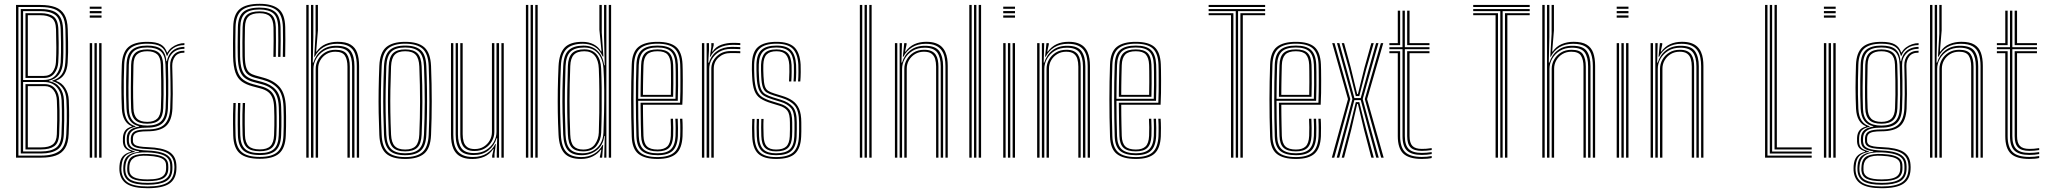

<svg xmlns="http://www.w3.org/2000/svg" viewBox="-20 -826 10723 1006"><path d="M64 0V-800H192Q238 -800 269.4 -788.6Q300.8 -777.2 317.2 -749.5Q333.8 -721.8 335 -672.5Q336 -635.8 336.6 -606.9Q337.2 -578 336.8 -552Q336.2 -526 334.5 -497.2Q332.2 -461.8 317.9 -438Q303.5 -414.2 275.2 -404.2V-401.5Q304 -392.5 321.6 -364.8Q339.2 -337 340.5 -301.2Q341.2 -279.5 341.8 -259.9Q342.2 -240.2 342.2 -220Q342.2 -199.8 341.6 -176.5Q341 -153.2 339.8 -124Q337.8 -75.8 320.6 -48.9Q303.5 -22 272.1 -11Q240.8 0 196.2 0ZM76.5 -10.8H196.2Q258.5 -10.8 291.5 -34.9Q324.5 -59 327.5 -124Q329.2 -160.8 329.8 -190.5Q330.2 -220.2 329.8 -246.9Q329.2 -273.5 328 -300.8Q326.5 -342.5 305.8 -368.1Q285 -393.8 254 -400.8V-403.8Q286.5 -413 303.1 -435.6Q319.8 -458.2 322.2 -498.5Q324 -524.5 324.2 -550.4Q324.5 -576.2 324 -605.9Q323.5 -635.5 322.8 -672.2Q321.8 -717.8 306.6 -743.2Q291.5 -768.8 262.8 -779Q234 -789.2 192 -789.2H76.5ZM88.8 -21.8V-778.5H192Q229.8 -778.5 255.6 -769.2Q281.5 -760 295.4 -736.9Q309.2 -713.8 310.5 -672.2Q311.5 -635 311.9 -605.5Q312.2 -576 312 -550.4Q311.8 -524.8 310 -498.5Q307.8 -462 289.6 -436.6Q271.5 -411.2 237 -403.2V-401Q272.5 -394.5 293 -367.9Q313.5 -341.2 315 -300.5Q316 -275.8 316.4 -250.1Q316.8 -224.5 316.5 -194.1Q316.2 -163.8 314.5 -124Q312.2 -64.2 281.8 -43Q251.2 -21.8 196.2 -21.8ZM101 -407H209.2Q251.5 -407 273.4 -433.6Q295.2 -460.2 297.8 -498.8Q299.2 -525.2 299.6 -550.9Q300 -576.5 299.6 -605.9Q299.2 -635.2 298 -672.2Q296.2 -729.2 268.6 -748.5Q241 -767.8 192 -767.8H101ZM113.5 -417.5V-757H192Q236.5 -757 260.4 -739.5Q284.2 -722 285.8 -672Q287 -631.2 287.4 -601.6Q287.8 -572 287.2 -548Q286.8 -524 285.2 -499.5Q283.5 -466.2 265 -441.9Q246.5 -417.5 209.2 -417.5ZM125.8 -428.2H209.2Q241 -428.2 256.1 -449.6Q271.2 -471 273 -499.5Q275.2 -539.5 275.1 -578.2Q275 -617 273.5 -672Q272.2 -716.8 250.8 -731.5Q229.2 -746.2 192 -746.2H125.8ZM101 -32.5H196.2Q246.5 -32.5 273.4 -51.8Q300.2 -71 302.2 -124Q304 -165.8 304.2 -194.9Q304.5 -224 304.1 -248.4Q303.8 -272.8 302.8 -300Q301 -344 276.6 -370.1Q252.2 -396.2 212 -396.2H101ZM113.5 -43V-385.2H213.8Q250 -385.2 269.6 -360.6Q289.2 -336 290.2 -299.5Q291.5 -273.2 291.9 -248.6Q292.2 -224 292 -194.6Q291.8 -165.2 290 -124Q288.2 -76.8 264.1 -59.9Q240 -43 196 -43ZM125.8 -53.8H196Q237 -53.8 256.8 -69.5Q276.5 -85.2 277.8 -122.8Q279.2 -168.8 279.6 -197.6Q280 -226.5 279.5 -249.1Q279 -271.8 278 -298.8Q276.8 -332.8 260.2 -353.8Q243.8 -374.8 214.5 -374.8H125.8Z M450.2 -779.8V-791.2H512V-779.8ZM450.2 -733.5V-745H512V-733.5ZM450.2 -756.5V-768H512V-756.5ZM499.5 0V-600H512V0ZM450.2 0V-600H462.8V0ZM475 0V-600H487.2V0Z M753 160.2Q680.2 160.2 645 138.1Q609.8 116 605.8 68Q605.2 62 605.5 55.9Q605.8 49.8 606 42.8Q608.2 11.5 622.5 -5.9Q636.8 -23.2 665.5 -30.5V-33.5Q645 -39.5 635.2 -50.9Q625.5 -62.2 624 -82.5Q624 -87.2 624 -93Q624 -98.8 624 -103.2Q625 -126.8 635.6 -141.5Q646.2 -156.2 670.2 -162.5V-165.2Q648 -173 634.2 -196.1Q620.5 -219.2 618.5 -256.2Q617.2 -283.5 616.6 -310.9Q616 -338.2 616 -366.6Q616 -395 616.6 -424.9Q617.2 -454.8 618.2 -486.2Q620.8 -550.8 652.1 -578.8Q683.5 -606.8 751.5 -606.8Q798.5 -606.8 822.4 -593.1Q846.2 -579.5 855 -551H857.8Q865.8 -566.5 880.4 -577.5Q895 -588.5 912.6 -594.4Q930.2 -600.2 946.2 -600V-589.8Q911.2 -589.8 887.9 -573.4Q864.5 -557 857 -534H853.5Q846 -566.8 822.5 -581.9Q799 -597 751.5 -597Q690.2 -597 661.4 -571.5Q632.5 -546 630.8 -486.8Q629.2 -443.5 628.6 -405.6Q628 -367.8 628.5 -331.6Q629 -295.5 630.8 -257.2Q632.8 -216.5 648 -194Q663.2 -171.5 689.8 -164.8V-162Q659.8 -155.5 647.6 -141.9Q635.5 -128.2 634.8 -103.5Q634.5 -98 634.5 -92.9Q634.5 -87.8 634.8 -82.2Q635.8 -62 646.9 -51.1Q658 -40.2 685.8 -33.2V-30.2Q650.5 -24.5 635 -7.5Q619.5 9.5 617 42.8Q616.2 50.2 615.9 55.1Q615.5 60 616.2 68Q620 110.8 651.4 130.9Q682.8 151 753 151Q825.2 151 857.8 130.2Q890.2 109.5 893.2 62.8Q894 54.5 893.9 48.9Q893.8 43.2 892.8 35Q889.2 -5 857 -23.8Q824.8 -42.5 754.8 -45Q723.5 -46.2 704.5 -50.2Q685.5 -54.2 676.5 -62Q667.5 -69.8 666 -82.2Q665.8 -86.8 665.5 -93.1Q665.2 -99.5 665.5 -103.5Q667.5 -128.5 687.1 -138.2Q706.8 -148 751.8 -147.8Q816.2 -147.5 842.8 -175.4Q869.2 -203.2 871.8 -258Q873.5 -298.5 873.8 -331Q874 -363.5 873.2 -398.9Q872.5 -434.2 871.5 -482.8Q870.8 -516.5 890.2 -538.6Q909.8 -560.8 946.2 -560.2V-550Q912.8 -550.5 897.2 -529.9Q881.8 -509.2 882.5 -479.2Q883.5 -438.5 884.4 -403.6Q885.2 -368.8 885.2 -333.8Q885.2 -298.8 883.5 -257.5Q880.5 -193.5 849.8 -165.8Q819 -138 751.5 -138Q726.2 -138 709.9 -135Q693.5 -132 685.4 -124.4Q677.2 -116.8 676.5 -102.2Q676.5 -100.2 676.5 -94.2Q676.5 -88.2 676.5 -84.8Q677.8 -74 686 -67.9Q694.2 -61.8 711.1 -58.9Q728 -56 755 -55Q830.5 -52.2 865.5 -31.2Q900.5 -10.2 904 35.5Q904.5 43 904.6 49.5Q904.8 56 904.2 62.8Q901.5 114 866 137.1Q830.5 160.2 753 160.2ZM753 132.2Q794.8 132.2 820.6 124.8Q846.5 117.2 858.9 102.1Q871.2 87 872 64.2Q872.2 55 872.2 49.2Q872.2 43.5 871.5 35.2Q870.2 16 858.5 2.8Q846.8 -10.5 821.5 -18Q796.2 -25.5 754.2 -27.5Q695 -30.2 668 -13.5Q641 3.2 637.2 43Q636.5 50 636.2 55.6Q636 61.2 636.8 68.8Q639.5 102.8 667.1 117.5Q694.8 132.2 753 132.2ZM753 123.2Q698.5 123.2 673.9 110.4Q649.2 97.5 646.8 68Q646.2 62 646.5 56.4Q646.8 50.8 647.5 42.5Q651 4 677.2 -8.6Q703.5 -21.2 755.2 -19.2Q791.2 -17.8 814.1 -11.5Q837 -5.2 848.4 6.2Q859.8 17.8 861.2 35.2Q862 45.2 861.9 50.8Q861.8 56.2 861.5 63Q859.5 95.2 834.1 109.2Q808.8 123.2 753 123.2ZM753 114Q786.2 114 807.1 108.9Q828 103.8 838.4 92.4Q848.8 81 850 62.8Q850.5 55.8 850.5 49.1Q850.5 42.5 849.8 35.2Q848.8 21 839 11.8Q829.2 2.5 808.6 -2.8Q788 -8 754 -9.8Q705 -12.8 682.8 0.4Q660.5 13.5 658 42.8Q657.5 49 657.5 55.6Q657.5 62.2 657.8 68Q659.2 91.2 681.4 102.6Q703.5 114 753 114ZM753 142Q688.5 142 658.9 124.8Q629.2 107.5 626.2 68Q625.8 61 625.9 55.8Q626 50.5 626.5 42.8Q628.8 8.5 647.9 -8.6Q667 -25.8 708.8 -30.5V-33.2Q676 -37.5 661.1 -48.9Q646.2 -60.2 644.5 -82.2Q644 -88 644 -93.4Q644 -98.8 644.2 -103.5Q645.2 -129.8 661.5 -144Q677.8 -158.2 709 -162.5V-164.8Q678.8 -170.8 661.8 -193.2Q644.8 -215.8 642.8 -258Q641.2 -292.2 640.8 -328.5Q640.2 -364.8 640.9 -404Q641.5 -443.2 642.8 -486.2Q644.5 -541.5 671.1 -564.4Q697.8 -587.2 751.5 -587.2Q801.5 -587.2 824.8 -568Q848 -548.8 851.8 -505.5H854.5Q859 -528.8 870.8 -545.4Q882.5 -562 901.5 -571Q920.5 -580 946.2 -580.5V-570Q905.2 -570.5 882.1 -545.6Q859 -520.8 860 -485.2Q861.2 -442.2 861.6 -404.1Q862 -366 861.6 -330.2Q861.2 -294.5 859.8 -258.2Q857.5 -205 832 -181.1Q806.5 -157.2 751.5 -157.2Q721.5 -157.5 700.5 -152.4Q679.5 -147.2 668.2 -135.8Q657 -124.2 655.5 -104.8Q655 -99 655.1 -92.8Q655.2 -86.5 655.5 -82.5Q657.8 -57.8 681.6 -48.4Q705.5 -39 754.5 -37.2Q795.8 -35.5 823.6 -27.6Q851.5 -19.8 866.2 -4.5Q881 10.8 882.8 34.8Q883.2 41.5 883.5 48.4Q883.8 55.2 883.2 62.8Q881 106.5 849 124.2Q817 142 753 142ZM751.5 -168Q799.8 -168 822.8 -189.2Q845.8 -210.5 847.8 -258Q849.5 -296 849.8 -331.5Q850 -367 849.2 -404.9Q848.5 -442.8 847 -487.8Q845.5 -537 821.8 -557.1Q798 -577.2 751.5 -577.2Q699.2 -577.2 677.8 -554.6Q656.2 -532 655 -486Q653.2 -420.5 653.1 -368.5Q653 -316.5 655 -256.2Q656.8 -210 680.1 -189Q703.5 -168 751.5 -168ZM751.5 -177.8Q707.8 -177.8 688 -197.4Q668.2 -217 667 -258Q665.2 -312.8 665.5 -367.4Q665.8 -422 667 -485.8Q668.2 -529.2 688.4 -548.2Q708.5 -567.2 751.5 -567.2Q793.5 -567.2 813.4 -548.5Q833.2 -529.8 834.8 -488Q836.2 -442.2 836.9 -403.9Q837.5 -365.5 837.1 -330.4Q836.8 -295.2 835.2 -258.8Q833.8 -216.8 813.8 -197.2Q793.8 -177.8 751.5 -177.8ZM751.5 -187.5Q786.8 -187.5 804.1 -204.5Q821.5 -221.5 823 -259.5Q824.5 -293.8 824.9 -329Q825.2 -364.2 824.6 -403.2Q824 -442.2 822.5 -488Q821.2 -526 803.2 -541.8Q785.2 -557.5 751.5 -557.5Q715.8 -557.5 697.9 -541.1Q680 -524.8 679.2 -485.2Q677.8 -425.2 677.4 -370.1Q677 -315 679.2 -258.5Q680.5 -221.5 697.9 -204.5Q715.2 -187.5 751.5 -187.5Z M1341.2 6Q1270 6 1237 -21.9Q1204 -49.8 1202 -116.2Q1201.2 -147.8 1200.9 -174.8Q1200.5 -201.8 1201 -228.5Q1201.5 -255.2 1202.8 -286.2H1215Q1214 -259.8 1213.5 -234.2Q1213 -208.8 1213.1 -180.4Q1213.2 -152 1214.2 -116.8Q1216.2 -56 1245.9 -29.9Q1275.5 -3.8 1341.2 -3.8Q1405.2 -3.8 1434 -30Q1462.8 -56.2 1465.2 -116.8Q1466.2 -140 1466.5 -164.9Q1466.8 -189.8 1466.6 -215.2Q1466.5 -240.8 1465.5 -265.2Q1463.2 -332 1434.8 -363.4Q1406.2 -394.8 1356.5 -408L1314.8 -419Q1292.8 -425 1278.8 -436.1Q1264.8 -447.2 1258.1 -469.6Q1251.5 -492 1250.5 -531.5Q1249.8 -567.8 1250.1 -604.1Q1250.5 -640.5 1251.2 -683.5Q1252 -728 1272.9 -747.2Q1293.8 -766.5 1340.2 -766.5Q1382 -766.5 1403 -748.1Q1424 -729.8 1425.2 -682.5Q1426 -654.2 1425.9 -613.6Q1425.8 -573 1425 -528.2H1412.5Q1413.5 -572.5 1413.6 -612.9Q1413.8 -653.2 1413 -682Q1412 -722 1395.1 -739.4Q1378.2 -756.8 1340.2 -756.8Q1300.8 -756.8 1282.5 -739.9Q1264.2 -723 1263.5 -683Q1262.8 -644 1262.4 -605.9Q1262 -567.8 1262.8 -531.8Q1263.5 -494.5 1269.6 -474.4Q1275.8 -454.2 1287.8 -445Q1299.8 -435.8 1317.8 -430.8L1359.2 -419.2Q1416.2 -404 1445.8 -369.1Q1475.2 -334.2 1477.8 -265.5Q1478.8 -242 1478.9 -216.1Q1479 -190.2 1478.8 -164.6Q1478.5 -139 1477.5 -116.2Q1475 -50.8 1443.2 -22.4Q1411.5 6 1341.2 6ZM1341.2 -13.8Q1282.2 -13.8 1255.2 -37.6Q1228.2 -61.5 1226.5 -117.2Q1225.8 -147.5 1225.5 -173.9Q1225.2 -200.2 1225.8 -227.4Q1226.2 -254.5 1227.2 -286.2H1239.5Q1238.5 -257.5 1238 -231.1Q1237.5 -204.8 1237.8 -177.4Q1238 -150 1239 -117.5Q1240.5 -67 1264.4 -45.4Q1288.2 -23.8 1341.2 -23.8Q1392.5 -23.8 1415.6 -45.5Q1438.8 -67.2 1440.5 -117.5Q1441.5 -140.2 1441.9 -164.2Q1442.2 -188.2 1442 -213.5Q1441.8 -238.8 1440.8 -264.2Q1439.5 -301.5 1429.1 -325.4Q1418.8 -349.2 1399.2 -363.4Q1379.8 -377.5 1351 -385L1309 -396.2Q1282.2 -403.2 1264 -416.5Q1245.8 -429.8 1236.2 -456.4Q1226.8 -483 1225.8 -530.8Q1225.2 -554 1225.2 -578.9Q1225.2 -603.8 1225.6 -630.1Q1226 -656.5 1226.5 -684Q1227.8 -738.8 1254.1 -762.5Q1280.5 -786.2 1340.2 -786.2Q1394.8 -786.2 1421.5 -763.5Q1448.2 -740.8 1450 -683Q1450.8 -655.8 1450.6 -614.2Q1450.5 -572.8 1449.5 -528.2H1437.2Q1438.2 -572.2 1438.2 -613.6Q1438.2 -655 1437.5 -682.8Q1436.2 -735.8 1412.1 -756Q1388 -776.2 1340.2 -776.2Q1286.5 -776.2 1263.2 -754.6Q1240 -733 1239 -683.8Q1238.2 -647.5 1237.8 -606.5Q1237.2 -565.5 1238 -531Q1239 -487.5 1247.1 -463Q1255.2 -438.5 1271.4 -426.4Q1287.5 -414.2 1312 -407.5L1353.8 -396.5Q1399.5 -384.2 1425.2 -355.5Q1451 -326.8 1453.2 -264.8Q1454.2 -237.2 1454.5 -212.2Q1454.8 -187.2 1454.4 -163.9Q1454 -140.5 1453 -117.2Q1450.8 -62.2 1425 -38Q1399.2 -13.8 1341.2 -13.8ZM1341.2 -33.5Q1294.5 -33.5 1273.5 -53.1Q1252.5 -72.8 1251.2 -117.8Q1250.5 -145.8 1250.1 -171.5Q1249.8 -197.2 1250.1 -225Q1250.5 -252.8 1251.8 -286.2H1264Q1263 -252.8 1262.5 -226.6Q1262 -200.5 1262.4 -175.1Q1262.8 -149.8 1263.5 -118Q1264.8 -78 1282.8 -60.6Q1300.8 -43.2 1341.2 -43.2Q1379.5 -43.2 1396.9 -60.8Q1414.2 -78.2 1416 -118Q1417 -144 1417.4 -168Q1417.8 -192 1417.5 -215.5Q1417.2 -239 1416.2 -263.5Q1415.2 -294.5 1407 -314.2Q1398.8 -334 1383.5 -345.2Q1368.2 -356.5 1345.5 -362.5L1303.2 -373.8Q1270 -382.5 1247.6 -398.4Q1225.2 -414.2 1213.9 -445.2Q1202.5 -476.2 1201.2 -530.2Q1200.5 -562.5 1200.8 -600.6Q1201 -638.8 1202 -684.8Q1203.2 -750.8 1236.2 -778.4Q1269.2 -806 1340.2 -806Q1405.8 -806 1439.2 -779.5Q1472.8 -753 1474.5 -684Q1475.2 -657.2 1475.2 -616.4Q1475.2 -575.5 1474.2 -528.2H1461.8Q1463 -571.5 1463 -613.4Q1463 -655.2 1462.2 -683.5Q1460.5 -746.2 1430.8 -771.2Q1401 -796.2 1340.2 -796.2Q1274.5 -796.2 1245 -770.5Q1215.5 -744.8 1214.2 -684.2Q1213.5 -650.5 1213.1 -606.5Q1212.8 -562.5 1213.5 -530.5Q1214.5 -481.8 1224.4 -452.9Q1234.2 -424 1254.4 -408.8Q1274.5 -393.5 1306 -385L1348.2 -373.8Q1372.8 -367.5 1390.2 -355.2Q1407.8 -343 1417.5 -321.1Q1427.2 -299.2 1428.5 -263.8Q1429.2 -239.2 1429.5 -214.5Q1429.8 -189.8 1429.5 -165.5Q1429.2 -141.2 1428.2 -117.8Q1426.5 -72.8 1406.2 -53.1Q1386 -33.5 1341.2 -33.5Z M1849.5 0V-479.5Q1849.5 -517.2 1840.4 -543.4Q1831.2 -569.5 1808.8 -583Q1786.2 -596.5 1746.2 -596.5Q1704 -596.5 1674.5 -578.4Q1645 -560.2 1629.2 -528.8H1626.5L1633.5 -649.5V-800H1645.8V-666.5L1636.5 -555.5H1639Q1657.8 -582.8 1686.2 -594.9Q1714.8 -607 1749 -607Q1792.8 -607 1817.1 -592.2Q1841.5 -577.5 1851.5 -549.4Q1861.5 -521.2 1861.5 -480.5V0ZM1584.8 0V-800H1597.2V0ZM1634 0V-465.5Q1634 -490.8 1646.6 -513.5Q1659.2 -536.2 1682.6 -550.8Q1706 -565.2 1738 -565.2Q1781.5 -565.2 1797.1 -542.5Q1812.8 -519.8 1812.8 -477V0H1800.5V-476.8Q1800.5 -513.2 1787.5 -534.1Q1774.5 -555 1736.8 -555Q1710.8 -555 1690.4 -542.8Q1670 -530.5 1658.4 -510.4Q1646.8 -490.2 1646.8 -466L1646.5 0ZM1609.5 0V-800H1621.8V-631.8L1618.8 -498H1622Q1634.2 -538.5 1665.5 -562.5Q1696.8 -586.5 1743 -586.2Q1798.2 -586 1817.8 -558.4Q1837.2 -530.8 1837.2 -479V0H1824.8V-478.2Q1824.8 -525.5 1807.1 -550.8Q1789.5 -576 1740.5 -576Q1703.5 -576 1677.1 -559.8Q1650.8 -543.5 1636.5 -518.1Q1622.2 -492.8 1622.2 -465V0Z M2103 6.8Q2033.5 6.8 2002 -22.4Q1970.5 -51.5 1967.5 -118.8Q1965 -176.8 1964 -235Q1963 -293.2 1963.9 -354.1Q1964.8 -415 1967.5 -480.8Q1970.5 -550.8 2003.5 -578.8Q2036.5 -606.8 2103 -606.8Q2171 -606.8 2203.2 -578.1Q2235.5 -549.5 2238.5 -480.2Q2242.2 -386.2 2242.2 -295.2Q2242.2 -204.2 2238.5 -118.8Q2235.5 -48.8 2202.4 -21Q2169.2 6.8 2103 6.8ZM2103 -3Q2164.5 -3 2193.9 -29.4Q2223.2 -55.8 2226.2 -119.2Q2229.8 -199.8 2230 -289.8Q2230.2 -379.8 2226.2 -480Q2223.5 -544.5 2193.9 -570.8Q2164.2 -597 2103 -597Q2040.8 -597 2011.6 -570.2Q1982.5 -543.5 1979.8 -480Q1977 -413.5 1976.1 -353Q1975.2 -292.5 1976.2 -235Q1977.2 -177.5 1979.8 -119.2Q1982.2 -56.5 2011.5 -29.8Q2040.8 -3 2103 -3ZM2103 -12.8Q2046 -12.8 2020.4 -37.8Q1994.8 -62.8 1992 -119.8Q1989.5 -179.2 1988.5 -236.6Q1987.5 -294 1988.4 -353.6Q1989.2 -413.2 1992 -479.5Q1994.8 -538.2 2021.1 -562.8Q2047.5 -587.2 2103 -587.2Q2157.5 -587.2 2184.5 -563.4Q2211.5 -539.5 2213.8 -479.5Q2216.5 -417.2 2217.2 -357.2Q2218 -297.2 2217.2 -238.2Q2216.5 -179.2 2213.8 -120Q2211.5 -61 2184.6 -36.9Q2157.8 -12.8 2103 -12.8ZM2103 -22.8Q2153.5 -22.8 2176.4 -45.5Q2199.2 -68.2 2201.5 -120.8Q2205.2 -208 2205.4 -293.2Q2205.5 -378.5 2201.5 -479Q2199.2 -533.8 2175.2 -555.5Q2151.2 -577.2 2103 -577.2Q2052.5 -577.2 2029.6 -554.4Q2006.8 -531.5 2004.2 -478.8Q2001.8 -415.2 2000.8 -356.9Q1999.8 -298.5 2000.6 -240.6Q2001.5 -182.8 2004.2 -120Q2006.8 -67 2030.1 -44.9Q2053.5 -22.8 2103 -22.8ZM2103 -32.8Q2059 -32.8 2038.9 -53.1Q2018.8 -73.5 2016.8 -120Q2014.2 -181 2013.2 -238.1Q2012.2 -295.2 2013.1 -354.1Q2014 -413 2016.8 -478.5Q2018.8 -527 2039.4 -547.1Q2060 -567.2 2103 -567.2Q2147 -567.2 2167.1 -546.8Q2187.2 -526.2 2189.2 -478.2Q2193.5 -376 2193.1 -290.8Q2192.8 -205.5 2189.2 -121Q2187.2 -73 2166.9 -52.9Q2146.5 -32.8 2103 -32.8ZM2103 -42.5Q2140.5 -42.5 2157.9 -60.8Q2175.2 -79 2177 -121.2Q2180.8 -209.8 2180.9 -292.8Q2181 -375.8 2177 -477.8Q2175.2 -520.2 2158.1 -538.9Q2141 -557.5 2103 -557.5Q2065.2 -557.5 2048.1 -539.1Q2031 -520.8 2029 -478.5Q2026.5 -413 2025.5 -354.6Q2024.5 -296.2 2025.4 -239.2Q2026.2 -182.2 2029 -120.2Q2031 -79.2 2048.1 -60.9Q2065.2 -42.5 2103 -42.5Z M2455.2 7Q2427 7 2407.2 0.2Q2387.5 -6.5 2375 -18.6Q2362.5 -30.8 2355.5 -46.8Q2348.5 -62.8 2345.8 -81.2Q2343 -99.8 2343 -119.5V-600H2355.2V-120.5Q2355.2 -97.5 2359.2 -76.5Q2363.2 -55.5 2374.2 -39Q2385.2 -22.5 2405.5 -13Q2425.8 -3.5 2458.2 -3.5Q2501.5 -3.5 2530.6 -22.1Q2559.8 -40.8 2575 -71.2H2578L2571 -20V0H2558.8V-11L2566.5 -44.5H2563.8Q2545 -16.8 2517.2 -4.9Q2489.5 7 2455.2 7ZM2607.2 0V-600H2619.5V0ZM2466.2 -34.8Q2442 -34.8 2427.2 -42.5Q2412.5 -50.2 2404.8 -62.9Q2397 -75.5 2394.4 -91.2Q2391.8 -107 2391.8 -123V-600H2404.2V-123.2Q2404.2 -101.5 2409.2 -83.8Q2414.2 -66 2428 -55.5Q2441.8 -45 2467.5 -45Q2493.8 -45 2514 -57.2Q2534.2 -69.5 2545.9 -89.8Q2557.5 -110 2557.5 -134V-600H2570.2V-134.5Q2570.2 -109.5 2557.6 -86.6Q2545 -63.8 2521.8 -49.2Q2498.5 -34.8 2466.2 -34.8ZM2461 -13.8Q2409 -14 2388.2 -41.1Q2367.5 -68.2 2367.5 -121V-600H2379.5V-121.8Q2379.5 -76 2397.5 -50Q2415.5 -24 2464 -24Q2500.8 -24 2527.1 -40.2Q2553.5 -56.5 2567.5 -82Q2581.5 -107.5 2581.5 -135V-600H2594.8V0H2582.8V-37.2L2585 -102H2582.2Q2570 -61.5 2538.8 -37.5Q2507.5 -13.5 2461 -13.8Z M2784.8 0V-800H2797.2V0ZM2735.5 0V-800H2748V0ZM2760.2 0V-800H2772.5V0Z M3182 0H3169.8V-800H3182ZM3157.2 0H3145.8L3148.8 -113.5H3146.2Q3140.2 -65.5 3106.8 -39.1Q3073.2 -12.8 3027.8 -12.8Q2980.5 -12.8 2957.2 -37.1Q2934 -61.5 2931 -120.8Q2928.5 -175.8 2927.4 -233.1Q2926.2 -290.5 2927.1 -351.8Q2928 -413 2931 -479Q2933.5 -539 2959.5 -563Q2985.5 -587 3037 -587Q3082.5 -587 3110.6 -559.9Q3138.8 -532.8 3145.5 -484H3148.5L3145 -632.2V-800H3157.2ZM3031.8 -22.8Q3061.8 -22.8 3086.1 -35.4Q3110.5 -48 3125.4 -72.1Q3140.2 -96.2 3141.8 -130.5Q3143.8 -179 3145 -238Q3146.2 -297 3145.8 -356.8Q3145.2 -416.5 3142 -466.8Q3139.8 -500.5 3127.5 -525.1Q3115.2 -549.8 3093.5 -563.4Q3071.8 -577 3040.8 -577Q2991 -577 2968.2 -554.4Q2945.5 -531.8 2943.2 -479Q2940.8 -412.8 2939.9 -354.1Q2939 -295.5 2939.9 -238.6Q2940.8 -181.8 2943.2 -120.2Q2945.5 -68 2966.1 -45.4Q2986.8 -22.8 3031.8 -22.8ZM3035 -32.8Q2994.5 -32.8 2975.9 -53.2Q2957.2 -73.8 2955.5 -121.2Q2953 -181.2 2952.2 -238.4Q2951.5 -295.5 2952.4 -354.8Q2953.2 -414 2955.5 -480.2Q2957.2 -526.8 2977.6 -547.1Q2998 -567.5 3041.8 -567.5Q3083.5 -567.5 3105.8 -541Q3128 -514.5 3129.8 -466.8Q3131.8 -423 3132.5 -365.6Q3133.2 -308.2 3132.6 -247Q3132 -185.8 3130 -130.5Q3128.5 -92.5 3106.1 -62.6Q3083.8 -32.8 3035 -32.8ZM3035.5 -42.5Q3077.2 -42.5 3096.8 -69.6Q3116.2 -96.8 3117.5 -131Q3119.2 -176.8 3120 -235Q3120.8 -293.2 3120.2 -353.6Q3119.8 -414 3117.5 -466.5Q3115.8 -509.5 3096.9 -533.5Q3078 -557.5 3042 -557.5Q3004.2 -557.5 2986.9 -539.2Q2969.5 -521 2968 -480Q2964.2 -383.5 2964.1 -297.5Q2964 -211.5 2967.8 -121.5Q2969.5 -77.2 2986.1 -59.9Q3002.8 -42.5 3035.5 -42.5ZM3024 6.8Q2963.2 6.8 2936.5 -23.8Q2909.8 -54.2 2906.5 -120.2Q2903.5 -180.2 2902.6 -237.5Q2901.8 -294.8 2902.6 -354.2Q2903.5 -413.8 2906.5 -479.5Q2909.8 -546 2938.2 -576.4Q2966.8 -606.8 3031.2 -606.8Q3065 -606.8 3090.5 -593.6Q3116 -580.5 3128.8 -556.8H3131.8L3120.5 -670.2V-800H3133V-654.8L3141.5 -530H3137.8Q3121.8 -566.5 3095 -581.6Q3068.2 -596.8 3034.5 -596.8Q2977.8 -596.8 2949.6 -570.4Q2921.5 -544 2918.8 -480.2Q2915.8 -412 2914.9 -352.4Q2914 -292.8 2915 -236.1Q2916 -179.5 2918.8 -119.5Q2922 -56 2947.8 -29.5Q2973.5 -3 3026.5 -3Q3062 -3 3091.4 -19.4Q3120.8 -35.8 3137 -66.5H3140.2L3135 0H3123L3123.2 -5.2L3130.8 -41.8H3128Q3113 -20.5 3086.2 -6.9Q3059.5 6.8 3024 6.8Z M3425.5 6.8Q3358.5 6.8 3325.4 -19.5Q3292.2 -45.8 3290 -110.8Q3288.2 -161.8 3287.5 -210.8Q3286.8 -259.8 3286.8 -307Q3286.8 -354.2 3287.6 -399.5Q3288.5 -444.8 3290 -488.2Q3292.5 -553.5 3325.2 -580.1Q3358 -606.8 3425 -606.8Q3492.2 -606.8 3522.9 -579.8Q3553.5 -552.8 3556.2 -489Q3556.8 -481.2 3557.1 -458.2Q3557.5 -435.2 3557.6 -403.8Q3557.8 -372.2 3557.2 -338.9Q3556.8 -305.5 3555 -277.2H3348.8Q3349 -248.8 3349.2 -222.2Q3349.5 -195.8 3350.1 -169.2Q3350.8 -142.8 3351.5 -114.2Q3352.8 -76 3369.9 -59.2Q3387 -42.5 3425.5 -42.5Q3459 -42.5 3475.9 -58.4Q3492.8 -74.2 3494.8 -114.2Q3495.8 -132.8 3495.5 -158.9Q3495.2 -185 3494 -204H3506.2Q3507.5 -181 3507.6 -155Q3507.8 -129 3507 -113.8Q3504.8 -70.2 3485.8 -51.5Q3466.8 -32.8 3425.5 -32.8Q3380.5 -32.8 3360.5 -51.8Q3340.5 -70.8 3339.2 -113.8Q3338.2 -145.5 3337.6 -175.2Q3337 -205 3336.8 -233.2Q3336.5 -261.5 3336.2 -287.8H3543.2Q3544.5 -315 3544.9 -346.5Q3545.2 -378 3545.1 -407.5Q3545 -437 3544.8 -458.9Q3544.5 -480.8 3544 -488.5Q3541.5 -547 3513.8 -572Q3486 -597 3425 -597Q3363.8 -597 3334 -572.1Q3304.2 -547.2 3302.2 -486.2Q3300.8 -447 3300 -402Q3299.2 -357 3299.2 -308.9Q3299.2 -260.8 3299.9 -211.2Q3300.5 -161.8 3302.2 -113.2Q3304 -54.8 3332.4 -28.9Q3360.8 -3 3425.5 -3Q3485.2 -3 3513.1 -28.1Q3541 -53.2 3544 -112.5Q3544.5 -122.5 3544.6 -138.9Q3544.8 -155.2 3544.4 -172.8Q3544 -190.2 3543 -204H3555.2Q3556.8 -183.5 3556.9 -155.6Q3557 -127.8 3556.2 -111.8Q3553.2 -48.2 3522.8 -20.8Q3492.2 6.8 3425.5 6.8ZM3425.5 -12.8Q3371 -12.8 3343.6 -34.9Q3316.2 -57 3314.5 -112.8Q3313.2 -157 3312.5 -204.1Q3311.8 -251.2 3311.6 -299.5Q3311.5 -347.8 3312.2 -394.9Q3313 -442 3314.5 -485.8Q3316.2 -541.2 3342.8 -564.2Q3369.2 -587.2 3425 -587.2Q3479.8 -587.2 3504.5 -564.1Q3529.2 -541 3531.8 -488.2Q3532.2 -478.5 3532.6 -447.8Q3533 -417 3532.9 -376.9Q3532.8 -336.8 3531.2 -298H3323.8Q3323.8 -253.8 3324.5 -205.5Q3325.2 -157.2 3326.8 -113.5Q3328.5 -63.8 3352.1 -43.2Q3375.8 -22.8 3425.5 -22.8Q3473 -22.8 3495 -43.8Q3517 -64.8 3519.5 -113.5Q3520.2 -128.5 3520.1 -155.9Q3520 -183.2 3518.5 -204H3531Q3532.2 -182.5 3532.4 -155.4Q3532.5 -128.2 3531.8 -113Q3529 -59.2 3504.4 -36Q3479.8 -12.8 3425.5 -12.8ZM3323.8 -308.2H3519.2Q3520.5 -344.2 3520.6 -381.4Q3520.8 -418.5 3520.4 -447.5Q3520 -476.5 3519.5 -487.5Q3517.5 -535.2 3495.6 -556.2Q3473.8 -577.2 3425 -577.2Q3373.8 -577.2 3351.2 -555.8Q3328.8 -534.2 3326.8 -485.2Q3325.2 -442.2 3324.6 -396.8Q3324 -351.2 3323.8 -308.2ZM3336.2 -318.8Q3336.2 -341.5 3336.6 -368.9Q3337 -396.2 3337.6 -425.8Q3338.2 -455.2 3339.2 -484.8Q3340.5 -529 3360.6 -548.1Q3380.8 -567.2 3425 -567.2Q3467.5 -567.2 3486.4 -548.5Q3505.2 -529.8 3507 -487Q3507.5 -475.8 3507.9 -448.6Q3508.2 -421.5 3508.1 -387Q3508 -352.5 3507 -318.8ZM3348.8 -329H3495Q3495.8 -363.2 3495.8 -395.6Q3495.8 -428 3495.5 -452.4Q3495.2 -476.8 3494.8 -486.2Q3493.2 -522.8 3477.9 -540.1Q3462.5 -557.5 3425 -557.5Q3386.2 -557.5 3369.5 -540Q3352.8 -522.5 3351.5 -484.2Q3350.8 -456.5 3350.1 -430.4Q3349.5 -404.2 3349.2 -379.4Q3349 -354.5 3348.8 -329Z M3682.5 0V-600H3694.8V-562.8L3691 -498H3695Q3706.5 -537.2 3738 -558.9Q3769.5 -580.5 3814.8 -580.5Q3826.8 -580.5 3838.9 -580Q3851 -579.5 3858.8 -579V-568.5Q3848.8 -569 3835.5 -569.4Q3822.2 -569.8 3811 -569.8Q3774.8 -569.8 3749 -554.5Q3723.2 -539.2 3709.6 -515.4Q3696 -491.5 3696 -465V0ZM3657.8 0V-600H3670.2V0ZM3707 0V-465.5Q3707 -503.5 3735.4 -531Q3763.8 -558.5 3808 -558.5Q3821.2 -558.5 3834.4 -558.4Q3847.5 -558.2 3858.8 -557.8V-547.2Q3847.5 -547.8 3834.5 -547.9Q3821.5 -548 3807.8 -548Q3771.2 -548 3745.5 -525.2Q3719.8 -502.5 3719.8 -466V0ZM3699.5 -528.8 3707 -580V-600H3719.5V-589L3711 -555.5H3713.5Q3730.5 -581.5 3759.4 -591.5Q3788.2 -601.5 3820.2 -601.5Q3828.5 -601.5 3838.6 -601.2Q3848.8 -601 3858.8 -600.2V-589.8Q3850 -590.2 3840 -590.6Q3830 -591 3819 -591Q3778 -591 3747.8 -575.1Q3717.5 -559.2 3702.2 -528.8Z M4046.2 6.8Q3981.5 6.8 3952.5 -20.8Q3923.5 -48.2 3921.2 -111.8Q3920.5 -134.8 3920.4 -156.9Q3920.2 -179 3921.5 -203H3933.5Q3932 -179.5 3932.2 -157.1Q3932.5 -134.8 3933.2 -112.2Q3935 -53 3961.6 -28Q3988.2 -3 4046.2 -3Q4108.8 -3 4136.1 -28.2Q4163.5 -53.5 4166 -110.5Q4166.8 -127 4166.9 -137.1Q4167 -147.2 4166.9 -157.5Q4166.8 -167.8 4166.8 -184.8Q4166.8 -244.8 4144.4 -271.9Q4122 -299 4076.2 -313L4034 -326Q4011.5 -333 3997.5 -341.4Q3983.5 -349.8 3976.8 -369Q3970 -388.2 3968.5 -426.5Q3967.8 -447 3967.4 -458.1Q3967 -469.2 3967.5 -486.5Q3969.2 -527.5 3987 -547.4Q4004.8 -567.2 4048.5 -567.2Q4087.2 -567.2 4106.1 -548.5Q4125 -529.8 4127.5 -485.5Q4128 -476 4127.9 -449.2Q4127.8 -422.5 4126 -399H4114.2Q4115.8 -422.8 4116 -448.9Q4116.2 -475 4115.5 -485.2Q4113.2 -522.8 4097.6 -540.1Q4082 -557.5 4048.5 -557.5Q4013.8 -557.5 3997.2 -541Q3980.8 -524.5 3979.5 -486.5Q3979 -468.5 3979.4 -456.8Q3979.8 -445 3980.5 -426.8Q3982 -391.8 3987.5 -374.6Q3993 -357.5 4005 -350Q4017 -342.5 4037.2 -336.2L4079.2 -323.2Q4110.5 -313.8 4132.6 -298.5Q4154.8 -283.2 4166.6 -256.5Q4178.5 -229.8 4178.5 -184.8Q4178.5 -167.8 4178.6 -157.4Q4178.8 -147 4178.6 -136.9Q4178.5 -126.8 4177.8 -110.2Q4175.2 -49.8 4146.1 -21.5Q4117 6.8 4046.2 6.8ZM4046.2 -12.8Q3994.8 -12.8 3970.9 -35.6Q3947 -58.5 3945.2 -112.8Q3944.5 -135.2 3944.2 -157.4Q3944 -179.5 3945.2 -203H3957Q3956 -179.8 3956.1 -158.2Q3956.2 -136.8 3957 -113Q3958.5 -63.8 3979.9 -43.2Q4001.2 -22.8 4046.2 -22.8Q4094.8 -22.8 4117.4 -42.9Q4140 -63 4142 -111.2Q4143 -132.5 4142.9 -148.1Q4142.8 -163.8 4142.8 -184.8Q4142.8 -238.8 4124.1 -260.2Q4105.5 -281.8 4070 -292.5L4027.2 -305.5Q4000.2 -313.8 3982.5 -324.5Q3964.8 -335.2 3955.6 -358.2Q3946.5 -381.2 3944.5 -426.2Q3943.8 -444.2 3943.5 -458.8Q3943.2 -473.2 3943.5 -487.2Q3944.5 -541.2 3969.8 -564.2Q3995 -587.2 4048.5 -587.2Q4102.2 -587.2 4125.1 -562.6Q4148 -538 4151.2 -486.8Q4152 -473 4151.8 -446.4Q4151.5 -419.8 4149.5 -399H4137.8Q4139.5 -419.5 4139.8 -447.9Q4140 -476.2 4139.5 -485.8Q4136.5 -535.2 4114.9 -556.2Q4093.2 -577.2 4048.5 -577.2Q3999.8 -577.2 3978.5 -555.9Q3957.2 -534.5 3955.8 -487.8Q3955 -468.2 3955.5 -456.8Q3956 -445.2 3956.8 -426.2Q3958.2 -384.5 3966 -363.5Q3973.8 -342.5 3989.6 -333Q4005.5 -323.5 4030.5 -315.8L4073 -302.8Q4113.2 -290.2 4134 -266.2Q4154.8 -242.2 4154.8 -184.8Q4154.8 -165.2 4154.9 -149.6Q4155 -134 4154 -111Q4151.8 -59 4127.2 -35.9Q4102.8 -12.8 4046.2 -12.8ZM4046.2 -32.8Q4007.2 -32.8 3988.8 -51Q3970.2 -69.2 3969 -113.5Q3968.2 -137.8 3968.1 -157.9Q3968 -178 3969 -203H3980.8Q3979.5 -177.5 3979.9 -157.6Q3980.2 -137.8 3981 -113.8Q3982.2 -75.8 3997.2 -59.1Q4012.2 -42.5 4046.2 -42.5Q4082.5 -42.5 4099.4 -58.2Q4116.2 -74 4118 -111.8Q4119.2 -136.8 4119 -149.2Q4118.8 -161.8 4118.8 -184.8Q4118.8 -228.8 4105.5 -246.1Q4092.2 -263.5 4063.8 -272.2L4020.2 -285.5Q3985.8 -296 3964.5 -310.1Q3943.2 -324.2 3933 -350.9Q3922.8 -377.5 3920.8 -425.8Q3919.8 -447.8 3919.5 -460.5Q3919.2 -473.2 3919.8 -488.8Q3920.8 -553.8 3952.1 -580.2Q3983.5 -606.8 4048.5 -606.8Q4112.5 -606.8 4141.8 -579Q4171 -551.2 4175 -487.5Q4175.8 -476 4175.5 -448.4Q4175.2 -420.8 4173.2 -399H4161.5Q4163.5 -422 4163.6 -448.9Q4163.8 -475.8 4163 -487.2Q4159.5 -545 4133.2 -571Q4107 -597 4048.5 -597Q3987 -597 3959.9 -571Q3932.8 -545 3931.5 -487.5Q3931.2 -473.5 3931.5 -460Q3931.8 -446.5 3932.5 -426Q3934.8 -378.8 3944.6 -354Q3954.5 -329.2 3974 -317.1Q3993.5 -305 4023.8 -295.8L4067 -282.5Q4099.8 -272.5 4115.2 -252.6Q4130.8 -232.8 4130.8 -184.8Q4130.8 -167.8 4130.9 -157.8Q4131 -147.8 4130.9 -137.9Q4130.8 -128 4130 -111Q4128 -70.8 4109.4 -51.8Q4090.8 -32.8 4046.2 -32.8Z M4534.8 0V-800H4547V0ZM4485.2 0V-800H4497.8V0ZM4510 0V-800H4522.2V0Z M4933.8 0V-479.5Q4933.8 -502.8 4929.6 -523.8Q4925.5 -544.8 4914.5 -561.1Q4903.5 -577.5 4883.2 -587Q4863 -596.5 4830.5 -596.5Q4788.5 -596.5 4758.9 -578Q4729.2 -559.5 4713.5 -528.8H4710.5L4717.8 -600H4730V-592.5L4722 -555.5H4724.8Q4744.2 -582.5 4771.6 -594.8Q4799 -607 4833.2 -607Q4861.5 -607 4881.2 -600.2Q4901 -593.5 4913.6 -581.4Q4926.2 -569.2 4933.2 -553.2Q4940.2 -537.2 4943 -518.8Q4945.8 -500.2 4945.8 -480.5V0ZM4669 0V-600H4681.5V0ZM4718.2 0V-465.5Q4718.2 -490.8 4730.9 -513.5Q4743.5 -536.2 4766.9 -550.8Q4790.2 -565.2 4822.2 -565.2Q4845.2 -565.2 4860 -558.4Q4874.8 -551.5 4882.8 -539.4Q4890.8 -527.2 4893.9 -511.2Q4897 -495.2 4897 -477V0H4884.8V-476.8Q4884.8 -499.2 4879.6 -516.9Q4874.5 -534.5 4860.8 -544.8Q4847 -555 4821 -555Q4795 -555 4774.6 -542.8Q4754.2 -530.5 4742.6 -510.4Q4731 -490.2 4731 -466L4730.8 0ZM4693.8 0V-600H4706L4703.2 -498H4706.2Q4718.5 -538.5 4749.8 -562.5Q4781 -586.5 4827.2 -586.2Q4882 -586 4901.8 -557.4Q4921.5 -528.8 4921.5 -479V0H4909V-478.2Q4909 -525 4891 -550.5Q4873 -576 4824.8 -576Q4787.8 -576 4761.4 -559.8Q4735 -543.5 4720.8 -518.1Q4706.5 -492.8 4706.5 -465V0Z M5108 0V-800H5120.5V0ZM5058.8 0V-800H5071.2V0ZM5083.5 0V-800H5095.8V0Z M5236.5 -779.8V-791.2H5298.2V-779.8ZM5236.5 -733.5V-745H5298.2V-733.5ZM5236.5 -756.5V-768H5298.2V-756.5ZM5285.8 0V-600H5298.2V0ZM5236.5 0V-600H5249V0ZM5261.2 0V-600H5273.5V0Z M5679 0V-479.5Q5679 -502.8 5674.9 -523.8Q5670.8 -544.8 5659.8 -561.1Q5648.8 -577.5 5628.5 -587Q5608.2 -596.5 5575.8 -596.5Q5533.8 -596.5 5504.1 -578Q5474.5 -559.5 5458.8 -528.8H5455.8L5463 -600H5475.2V-592.5L5467.2 -555.5H5470Q5489.5 -582.5 5516.9 -594.8Q5544.2 -607 5578.5 -607Q5606.8 -607 5626.5 -600.2Q5646.2 -593.5 5658.9 -581.4Q5671.5 -569.2 5678.5 -553.2Q5685.5 -537.2 5688.2 -518.8Q5691 -500.2 5691 -480.5V0ZM5414.2 0V-600H5426.8V0ZM5463.5 0V-465.5Q5463.5 -490.8 5476.1 -513.5Q5488.8 -536.2 5512.1 -550.8Q5535.5 -565.2 5567.5 -565.2Q5590.5 -565.2 5605.2 -558.4Q5620 -551.5 5628 -539.4Q5636 -527.2 5639.1 -511.2Q5642.2 -495.2 5642.2 -477V0H5630V-476.8Q5630 -499.2 5624.9 -516.9Q5619.8 -534.5 5606 -544.8Q5592.2 -555 5566.2 -555Q5540.2 -555 5519.9 -542.8Q5499.5 -530.5 5487.9 -510.4Q5476.2 -490.2 5476.2 -466L5476 0ZM5439 0V-600H5451.2L5448.5 -498H5451.5Q5463.8 -538.5 5495 -562.5Q5526.2 -586.5 5572.5 -586.2Q5627.2 -586 5647 -557.4Q5666.8 -528.8 5666.8 -479V0H5654.2V-478.2Q5654.2 -525 5636.2 -550.5Q5618.2 -576 5570 -576Q5533 -576 5506.6 -559.8Q5480.2 -543.5 5466 -518.1Q5451.8 -492.8 5451.8 -465V0Z M5931.5 6.8Q5864.5 6.8 5831.4 -19.5Q5798.2 -45.8 5796 -110.8Q5794.2 -161.8 5793.5 -210.8Q5792.8 -259.8 5792.8 -307Q5792.8 -354.2 5793.6 -399.5Q5794.5 -444.8 5796 -488.2Q5798.5 -553.5 5831.2 -580.1Q5864 -606.8 5931 -606.8Q5998.2 -606.8 6028.9 -579.8Q6059.5 -552.8 6062.2 -489Q6062.8 -481.2 6063.1 -458.2Q6063.5 -435.2 6063.6 -403.8Q6063.8 -372.2 6063.2 -338.9Q6062.8 -305.5 6061 -277.2H5854.8Q5855 -248.8 5855.2 -222.2Q5855.5 -195.8 5856.1 -169.2Q5856.8 -142.8 5857.5 -114.2Q5858.8 -76 5875.9 -59.2Q5893 -42.5 5931.5 -42.5Q5965 -42.5 5981.9 -58.4Q5998.8 -74.2 6000.8 -114.2Q6001.8 -132.8 6001.5 -158.9Q6001.2 -185 6000 -204H6012.2Q6013.5 -181 6013.6 -155Q6013.8 -129 6013 -113.8Q6010.8 -70.2 5991.8 -51.5Q5972.8 -32.8 5931.5 -32.8Q5886.5 -32.8 5866.5 -51.8Q5846.5 -70.8 5845.2 -113.8Q5844.2 -145.5 5843.6 -175.2Q5843 -205 5842.8 -233.2Q5842.5 -261.5 5842.2 -287.8H6049.2Q6050.5 -315 6050.9 -346.5Q6051.2 -378 6051.1 -407.5Q6051 -437 6050.8 -458.9Q6050.5 -480.8 6050 -488.5Q6047.5 -547 6019.8 -572Q5992 -597 5931 -597Q5869.8 -597 5840 -572.1Q5810.2 -547.2 5808.2 -486.2Q5806.8 -447 5806 -402Q5805.2 -357 5805.2 -308.9Q5805.2 -260.8 5805.9 -211.2Q5806.5 -161.8 5808.2 -113.2Q5810 -54.8 5838.4 -28.9Q5866.8 -3 5931.5 -3Q5991.2 -3 6019.1 -28.1Q6047 -53.2 6050 -112.5Q6050.5 -122.5 6050.6 -138.9Q6050.8 -155.2 6050.4 -172.8Q6050 -190.2 6049 -204H6061.2Q6062.8 -183.5 6062.9 -155.6Q6063 -127.8 6062.2 -111.8Q6059.2 -48.2 6028.8 -20.8Q5998.2 6.8 5931.5 6.8ZM5931.5 -12.8Q5877 -12.8 5849.6 -34.9Q5822.2 -57 5820.5 -112.8Q5819.2 -157 5818.5 -204.1Q5817.8 -251.2 5817.6 -299.5Q5817.5 -347.8 5818.2 -394.9Q5819 -442 5820.5 -485.8Q5822.2 -541.2 5848.8 -564.2Q5875.2 -587.2 5931 -587.2Q5985.8 -587.2 6010.5 -564.1Q6035.2 -541 6037.8 -488.2Q6038.2 -478.5 6038.6 -447.8Q6039 -417 6038.9 -376.9Q6038.8 -336.8 6037.2 -298H5829.8Q5829.8 -253.8 5830.5 -205.5Q5831.2 -157.2 5832.8 -113.5Q5834.5 -63.8 5858.1 -43.2Q5881.8 -22.8 5931.5 -22.8Q5979 -22.8 6001 -43.8Q6023 -64.8 6025.5 -113.5Q6026.2 -128.5 6026.1 -155.9Q6026 -183.2 6024.5 -204H6037Q6038.2 -182.5 6038.4 -155.4Q6038.5 -128.2 6037.8 -113Q6035 -59.2 6010.4 -36Q5985.8 -12.8 5931.5 -12.8ZM5829.8 -308.2H6025.2Q6026.5 -344.2 6026.6 -381.4Q6026.8 -418.5 6026.4 -447.5Q6026 -476.5 6025.5 -487.5Q6023.5 -535.2 6001.6 -556.2Q5979.8 -577.2 5931 -577.2Q5879.8 -577.2 5857.2 -555.8Q5834.8 -534.2 5832.8 -485.2Q5831.2 -442.2 5830.6 -396.8Q5830 -351.2 5829.8 -308.2ZM5842.2 -318.8Q5842.2 -341.5 5842.6 -368.9Q5843 -396.2 5843.6 -425.8Q5844.2 -455.2 5845.2 -484.8Q5846.5 -529 5866.6 -548.1Q5886.8 -567.2 5931 -567.2Q5973.5 -567.2 5992.4 -548.5Q6011.2 -529.8 6013 -487Q6013.5 -475.8 6013.9 -448.6Q6014.2 -421.5 6014.1 -387Q6014 -352.5 6013 -318.8ZM5854.8 -329H6001Q6001.8 -363.2 6001.8 -395.6Q6001.8 -428 6001.5 -452.4Q6001.2 -476.8 6000.8 -486.2Q5999.2 -522.8 5983.9 -540.1Q5968.5 -557.5 5931 -557.5Q5892.2 -557.5 5875.5 -540Q5858.8 -522.5 5857.5 -484.2Q5856.8 -456.5 5856.1 -430.4Q5855.5 -404.2 5855.2 -379.4Q5855 -354.5 5854.8 -329Z M6454.8 0V-767.8H6312.8V-778.5H6608.8V-767.8H6467V0ZM6430 0V-746.2H6312.8V-757H6442.5V0ZM6479.2 0V-757H6608.8V-746.2H6491.8V0ZM6312.8 -789.2V-800H6608.8V-789.2Z M6770.2 6.8Q6703.2 6.8 6670.1 -19.5Q6637 -45.8 6634.8 -110.8Q6633 -161.8 6632.2 -210.8Q6631.5 -259.8 6631.5 -307Q6631.5 -354.2 6632.4 -399.5Q6633.2 -444.8 6634.8 -488.2Q6637.2 -553.5 6670 -580.1Q6702.8 -606.8 6769.8 -606.8Q6837 -606.8 6867.6 -579.8Q6898.2 -552.8 6901 -489Q6901.5 -481.2 6901.9 -458.2Q6902.2 -435.2 6902.4 -403.8Q6902.5 -372.2 6902 -338.9Q6901.5 -305.5 6899.8 -277.2H6693.5Q6693.8 -248.8 6694 -222.2Q6694.2 -195.8 6694.9 -169.2Q6695.5 -142.8 6696.2 -114.2Q6697.5 -76 6714.6 -59.2Q6731.8 -42.5 6770.2 -42.5Q6803.8 -42.5 6820.6 -58.4Q6837.5 -74.2 6839.5 -114.2Q6840.5 -132.8 6840.2 -158.9Q6840 -185 6838.8 -204H6851Q6852.2 -181 6852.4 -155Q6852.5 -129 6851.8 -113.8Q6849.5 -70.2 6830.5 -51.5Q6811.5 -32.8 6770.2 -32.8Q6725.2 -32.8 6705.2 -51.8Q6685.2 -70.8 6684 -113.8Q6683 -145.5 6682.4 -175.2Q6681.8 -205 6681.5 -233.2Q6681.2 -261.5 6681 -287.8H6888Q6889.2 -315 6889.6 -346.5Q6890 -378 6889.9 -407.5Q6889.8 -437 6889.5 -458.9Q6889.2 -480.8 6888.8 -488.5Q6886.2 -547 6858.5 -572Q6830.8 -597 6769.8 -597Q6708.5 -597 6678.8 -572.1Q6649 -547.2 6647 -486.2Q6645.5 -447 6644.8 -402Q6644 -357 6644 -308.9Q6644 -260.8 6644.6 -211.2Q6645.2 -161.8 6647 -113.2Q6648.8 -54.8 6677.1 -28.9Q6705.5 -3 6770.2 -3Q6830 -3 6857.9 -28.1Q6885.8 -53.2 6888.8 -112.5Q6889.2 -122.5 6889.4 -138.9Q6889.5 -155.2 6889.1 -172.8Q6888.8 -190.2 6887.8 -204H6900Q6901.5 -183.5 6901.6 -155.6Q6901.8 -127.8 6901 -111.8Q6898 -48.2 6867.5 -20.8Q6837 6.8 6770.2 6.8ZM6770.2 -12.8Q6715.8 -12.8 6688.4 -34.9Q6661 -57 6659.2 -112.8Q6658 -157 6657.2 -204.1Q6656.5 -251.2 6656.4 -299.5Q6656.2 -347.8 6657 -394.9Q6657.8 -442 6659.2 -485.8Q6661 -541.2 6687.5 -564.2Q6714 -587.2 6769.8 -587.2Q6824.5 -587.2 6849.2 -564.1Q6874 -541 6876.5 -488.2Q6877 -478.5 6877.4 -447.8Q6877.8 -417 6877.6 -376.9Q6877.5 -336.8 6876 -298H6668.5Q6668.5 -253.8 6669.2 -205.5Q6670 -157.2 6671.5 -113.5Q6673.2 -63.8 6696.9 -43.2Q6720.5 -22.8 6770.2 -22.8Q6817.8 -22.8 6839.8 -43.8Q6861.8 -64.8 6864.2 -113.5Q6865 -128.5 6864.9 -155.9Q6864.8 -183.2 6863.2 -204H6875.8Q6877 -182.5 6877.1 -155.4Q6877.2 -128.2 6876.5 -113Q6873.8 -59.2 6849.1 -36Q6824.5 -12.8 6770.2 -12.8ZM6668.5 -308.2H6864Q6865.2 -344.2 6865.4 -381.4Q6865.5 -418.5 6865.1 -447.5Q6864.8 -476.5 6864.2 -487.5Q6862.2 -535.2 6840.4 -556.2Q6818.5 -577.2 6769.8 -577.2Q6718.5 -577.2 6696 -555.8Q6673.5 -534.2 6671.5 -485.2Q6670 -442.2 6669.4 -396.8Q6668.8 -351.2 6668.5 -308.2ZM6681 -318.8Q6681 -341.5 6681.4 -368.9Q6681.8 -396.2 6682.4 -425.8Q6683 -455.2 6684 -484.8Q6685.2 -529 6705.4 -548.1Q6725.5 -567.2 6769.8 -567.2Q6812.2 -567.2 6831.1 -548.5Q6850 -529.8 6851.8 -487Q6852.2 -475.8 6852.6 -448.6Q6853 -421.5 6852.9 -387Q6852.8 -352.5 6851.8 -318.8ZM6693.5 -329H6839.8Q6840.5 -363.2 6840.5 -395.6Q6840.5 -428 6840.2 -452.4Q6840 -476.8 6839.5 -486.2Q6838 -522.8 6822.6 -540.1Q6807.2 -557.5 6769.8 -557.5Q6731 -557.5 6714.2 -540Q6697.5 -522.5 6696.2 -484.2Q6695.5 -456.5 6694.9 -430.4Q6694.2 -404.2 6694 -379.4Q6693.8 -354.5 6693.5 -329Z M6983.8 0 7030.8 -173.5 7066 -307 7025.5 -455.2 6985.2 -600H6997.8L7035.8 -462.2L7076.5 -312H7109.5L7149.2 -455.2L7190 -600H7202.5L7159.5 -448.5L7120 -307L7156.2 -173L7204 0H7191L7146.5 -164L7109.8 -301.2H7076.2L7040.5 -164.2L6997 0ZM7010 0 7050.8 -155.5 7083.8 -290.8H7102.2L7136.2 -155.8L7178 0H7165.2L7126.8 -146.8L7095 -281.2H7091L7060.2 -147.2L7022.5 0ZM6958.2 0 7042.8 -306.8 6960.2 -600H6972.5L7055 -307L6971 0ZM7216.8 0 7131 -307 7215.2 -600H7227.8L7143 -306.8L7229.8 0ZM7083.8 -322.8 7047.2 -468.2 7010.2 -600H7022.5L7056.8 -474.5L7091 -333.2H7095L7128.8 -469.8L7165.2 -600H7177.8L7138.2 -462.5L7102.2 -322.8Z M7430 -14.2Q7375.8 -14.2 7352.1 -37.1Q7328.5 -60 7328.5 -113V-568.2H7259.8V-578.8H7328.5V-770H7340.8V-578.8H7469.8V-568.2H7340.8V-113Q7340.8 -65.8 7361.5 -45.2Q7382.2 -24.8 7430 -24.8Q7442 -24.8 7454.9 -25.9Q7467.8 -27 7481.5 -29V-18.8Q7469.8 -16.5 7456.6 -15.4Q7443.5 -14.2 7430 -14.2ZM7430 6.8Q7362.5 6.8 7333.1 -21Q7303.8 -48.8 7303.8 -113V-547.2H7259.8V-557.8H7316.2V-113Q7316.2 -54.2 7342.6 -29Q7369 -3.8 7430 -3.8Q7443.8 -3.8 7456.9 -5Q7470 -6.2 7481.5 -8.5V2Q7461 6.8 7430 6.8ZM7430 -35.5Q7388.8 -35.5 7370.9 -53.5Q7353 -71.5 7353 -113V-557.8H7469.8V-547.2H7365.5V-113Q7365.5 -77 7380.5 -61.4Q7395.5 -45.8 7430 -45.8Q7440.2 -45.8 7453.5 -46.6Q7466.8 -47.5 7481.5 -50V-39.8Q7468.5 -37.8 7455.5 -36.6Q7442.5 -35.5 7430 -35.5ZM7259.8 -589.5V-600H7303.8V-770H7316.2V-589.5ZM7353 -589.5V-770H7365.5V-600H7469.8V-589.5Z M7841 0V-767.8H7699V-778.5H7995V-767.8H7853.2V0ZM7816.2 0V-746.2H7699V-757H7828.8V0ZM7865.5 0V-757H7995V-746.2H7878V0ZM7699 -789.2V-800H7995V-789.2Z M8325.8 0V-479.5Q8325.8 -517.2 8316.6 -543.4Q8307.5 -569.5 8285 -583Q8262.5 -596.5 8222.5 -596.5Q8180.2 -596.5 8150.8 -578.4Q8121.2 -560.2 8105.5 -528.8H8102.8L8109.8 -649.5V-800H8122V-666.5L8112.8 -555.5H8115.2Q8134 -582.8 8162.5 -594.9Q8191 -607 8225.2 -607Q8269 -607 8293.4 -592.2Q8317.8 -577.5 8327.8 -549.4Q8337.8 -521.2 8337.8 -480.5V0ZM8061 0V-800H8073.5V0ZM8110.2 0V-465.5Q8110.2 -490.8 8122.9 -513.5Q8135.5 -536.2 8158.9 -550.8Q8182.2 -565.2 8214.2 -565.2Q8257.8 -565.2 8273.4 -542.5Q8289 -519.8 8289 -477V0H8276.8V-476.8Q8276.8 -513.2 8263.8 -534.1Q8250.8 -555 8213 -555Q8187 -555 8166.6 -542.8Q8146.2 -530.5 8134.6 -510.4Q8123 -490.2 8123 -466L8122.8 0ZM8085.8 0V-800H8098V-631.8L8095 -498H8098.2Q8110.5 -538.5 8141.8 -562.5Q8173 -586.5 8219.2 -586.2Q8274.5 -586 8294 -558.4Q8313.5 -530.8 8313.5 -479V0H8301V-478.2Q8301 -525.5 8283.4 -550.8Q8265.8 -576 8216.8 -576Q8179.8 -576 8153.4 -559.8Q8127 -543.5 8112.8 -518.1Q8098.5 -492.8 8098.5 -465V0Z M8450.8 -779.8V-791.2H8512.5V-779.8ZM8450.8 -733.5V-745H8512.5V-733.5ZM8450.8 -756.5V-768H8512.5V-756.5ZM8500 0V-600H8512.5V0ZM8450.8 0V-600H8463.2V0ZM8475.5 0V-600H8487.8V0Z M8893.2 0V-479.5Q8893.2 -502.8 8889.1 -523.8Q8885 -544.8 8874 -561.1Q8863 -577.5 8842.8 -587Q8822.5 -596.5 8790 -596.5Q8748 -596.5 8718.4 -578Q8688.8 -559.5 8673 -528.8H8670L8677.2 -600H8689.5V-592.5L8681.5 -555.5H8684.2Q8703.8 -582.5 8731.1 -594.8Q8758.5 -607 8792.8 -607Q8821 -607 8840.8 -600.2Q8860.5 -593.5 8873.1 -581.4Q8885.8 -569.2 8892.8 -553.2Q8899.8 -537.2 8902.5 -518.8Q8905.2 -500.2 8905.2 -480.5V0ZM8628.5 0V-600H8641V0ZM8677.8 0V-465.5Q8677.8 -490.8 8690.4 -513.5Q8703 -536.2 8726.4 -550.8Q8749.8 -565.2 8781.8 -565.2Q8804.8 -565.2 8819.5 -558.4Q8834.2 -551.5 8842.2 -539.4Q8850.2 -527.2 8853.4 -511.2Q8856.5 -495.2 8856.5 -477V0H8844.2V-476.8Q8844.2 -499.2 8839.1 -516.9Q8834 -534.5 8820.2 -544.8Q8806.5 -555 8780.5 -555Q8754.5 -555 8734.1 -542.8Q8713.8 -530.5 8702.1 -510.4Q8690.5 -490.2 8690.5 -466L8690.2 0ZM8653.2 0V-600H8665.5L8662.8 -498H8665.8Q8678 -538.5 8709.2 -562.5Q8740.5 -586.5 8786.8 -586.2Q8841.5 -586 8861.2 -557.4Q8881 -528.8 8881 -479V0H8868.5V-478.2Q8868.5 -525 8850.5 -550.5Q8832.5 -576 8784.2 -576Q8747.2 -576 8720.9 -559.8Q8694.5 -543.5 8680.2 -518.1Q8666 -492.8 8666 -465V0Z M9228.2 0V-800H9240.8V-10.8H9472.5V0ZM9253 -21.5V-800H9265.2V-32.2H9472.5V-21.5ZM9277.8 -43V-800H9290V-53.8H9472.5V-43Z M9536.5 -779.8V-791.2H9598.2V-779.8ZM9536.5 -733.5V-745H9598.2V-733.5ZM9536.5 -756.5V-768H9598.2V-756.5ZM9585.8 0V-600H9598.2V0ZM9536.5 0V-600H9549V0ZM9561.2 0V-600H9573.5V0Z M9839.2 160.2Q9766.5 160.2 9731.2 138.1Q9696 116 9692 68Q9691.5 62 9691.8 55.9Q9692 49.8 9692.2 42.8Q9694.5 11.5 9708.8 -5.9Q9723 -23.2 9751.8 -30.5V-33.5Q9731.2 -39.5 9721.5 -50.9Q9711.8 -62.2 9710.2 -82.5Q9710.2 -87.2 9710.2 -93Q9710.2 -98.8 9710.2 -103.2Q9711.2 -126.8 9721.9 -141.5Q9732.5 -156.2 9756.5 -162.5V-165.2Q9734.2 -173 9720.5 -196.1Q9706.8 -219.2 9704.8 -256.2Q9703.5 -283.5 9702.9 -310.9Q9702.2 -338.2 9702.2 -366.6Q9702.2 -395 9702.9 -424.9Q9703.5 -454.8 9704.5 -486.2Q9707 -550.8 9738.4 -578.8Q9769.8 -606.8 9837.8 -606.8Q9884.8 -606.8 9908.6 -593.1Q9932.5 -579.5 9941.2 -551H9944Q9952 -566.5 9966.6 -577.5Q9981.2 -588.5 9998.9 -594.4Q10016.5 -600.2 10032.5 -600V-589.8Q9997.5 -589.8 9974.1 -573.4Q9950.8 -557 9943.2 -534H9939.8Q9932.2 -566.8 9908.8 -581.9Q9885.2 -597 9837.8 -597Q9776.5 -597 9747.6 -571.5Q9718.8 -546 9717 -486.8Q9715.5 -443.5 9714.9 -405.6Q9714.2 -367.8 9714.8 -331.6Q9715.2 -295.5 9717 -257.2Q9719 -216.5 9734.2 -194Q9749.5 -171.5 9776 -164.8V-162Q9746 -155.5 9733.9 -141.9Q9721.8 -128.2 9721 -103.5Q9720.8 -98 9720.8 -92.9Q9720.8 -87.8 9721 -82.2Q9722 -62 9733.1 -51.1Q9744.2 -40.2 9772 -33.2V-30.2Q9736.8 -24.5 9721.2 -7.5Q9705.8 9.5 9703.2 42.8Q9702.5 50.2 9702.1 55.1Q9701.8 60 9702.5 68Q9706.2 110.8 9737.6 130.9Q9769 151 9839.2 151Q9911.5 151 9944 130.2Q9976.5 109.5 9979.5 62.8Q9980.2 54.5 9980.1 48.9Q9980 43.2 9979 35Q9975.5 -5 9943.2 -23.8Q9911 -42.5 9841 -45Q9809.8 -46.2 9790.8 -50.2Q9771.8 -54.2 9762.8 -62Q9753.8 -69.8 9752.2 -82.2Q9752 -86.8 9751.8 -93.1Q9751.5 -99.5 9751.8 -103.5Q9753.8 -128.5 9773.4 -138.2Q9793 -148 9838 -147.8Q9902.5 -147.5 9929 -175.4Q9955.5 -203.2 9958 -258Q9959.8 -298.5 9960 -331Q9960.2 -363.5 9959.5 -398.9Q9958.8 -434.2 9957.8 -482.8Q9957 -516.5 9976.5 -538.6Q9996 -560.8 10032.5 -560.2V-550Q9999 -550.5 9983.5 -529.9Q9968 -509.2 9968.8 -479.2Q9969.8 -438.5 9970.6 -403.6Q9971.5 -368.8 9971.5 -333.8Q9971.5 -298.8 9969.8 -257.5Q9966.8 -193.5 9936 -165.8Q9905.2 -138 9837.8 -138Q9812.5 -138 9796.1 -135Q9779.8 -132 9771.6 -124.4Q9763.5 -116.8 9762.8 -102.2Q9762.8 -100.2 9762.8 -94.2Q9762.8 -88.2 9762.8 -84.8Q9764 -74 9772.2 -67.9Q9780.5 -61.8 9797.4 -58.9Q9814.2 -56 9841.2 -55Q9916.8 -52.2 9951.8 -31.2Q9986.8 -10.2 9990.2 35.5Q9990.8 43 9990.9 49.5Q9991 56 9990.5 62.8Q9987.8 114 9952.2 137.1Q9916.8 160.2 9839.2 160.2ZM9839.2 132.2Q9881 132.2 9906.9 124.8Q9932.8 117.2 9945.1 102.1Q9957.5 87 9958.2 64.2Q9958.5 55 9958.5 49.2Q9958.5 43.5 9957.8 35.2Q9956.5 16 9944.8 2.8Q9933 -10.5 9907.8 -18Q9882.5 -25.5 9840.5 -27.5Q9781.2 -30.2 9754.2 -13.5Q9727.2 3.2 9723.5 43Q9722.8 50 9722.5 55.6Q9722.2 61.2 9723 68.8Q9725.8 102.8 9753.4 117.5Q9781 132.2 9839.2 132.2ZM9839.2 123.2Q9784.8 123.2 9760.1 110.4Q9735.5 97.5 9733 68Q9732.5 62 9732.8 56.4Q9733 50.8 9733.8 42.5Q9737.2 4 9763.5 -8.6Q9789.8 -21.2 9841.5 -19.2Q9877.5 -17.8 9900.4 -11.5Q9923.2 -5.2 9934.6 6.2Q9946 17.8 9947.5 35.2Q9948.2 45.2 9948.1 50.8Q9948 56.2 9947.8 63Q9945.8 95.2 9920.4 109.2Q9895 123.2 9839.2 123.2ZM9839.2 114Q9872.5 114 9893.4 108.9Q9914.2 103.8 9924.6 92.4Q9935 81 9936.2 62.8Q9936.8 55.8 9936.8 49.1Q9936.8 42.5 9936 35.2Q9935 21 9925.2 11.8Q9915.5 2.5 9894.9 -2.8Q9874.2 -8 9840.2 -9.8Q9791.2 -12.8 9769 0.4Q9746.8 13.5 9744.2 42.8Q9743.8 49 9743.8 55.6Q9743.8 62.2 9744 68Q9745.5 91.2 9767.6 102.6Q9789.8 114 9839.2 114ZM9839.2 142Q9774.8 142 9745.1 124.8Q9715.5 107.5 9712.5 68Q9712 61 9712.1 55.8Q9712.2 50.5 9712.8 42.8Q9715 8.5 9734.1 -8.6Q9753.2 -25.8 9795 -30.5V-33.2Q9762.2 -37.5 9747.4 -48.9Q9732.5 -60.2 9730.8 -82.2Q9730.2 -88 9730.2 -93.4Q9730.2 -98.8 9730.5 -103.5Q9731.5 -129.8 9747.8 -144Q9764 -158.2 9795.2 -162.5V-164.8Q9765 -170.8 9748 -193.2Q9731 -215.8 9729 -258Q9727.5 -292.2 9727 -328.5Q9726.5 -364.8 9727.1 -404Q9727.8 -443.2 9729 -486.2Q9730.8 -541.5 9757.4 -564.4Q9784 -587.2 9837.8 -587.2Q9887.8 -587.2 9911 -568Q9934.2 -548.8 9938 -505.5H9940.8Q9945.2 -528.8 9957 -545.4Q9968.8 -562 9987.8 -571Q10006.8 -580 10032.5 -580.5V-570Q9991.5 -570.5 9968.4 -545.6Q9945.2 -520.8 9946.2 -485.2Q9947.5 -442.2 9947.9 -404.1Q9948.2 -366 9947.9 -330.2Q9947.5 -294.5 9946 -258.2Q9943.8 -205 9918.2 -181.1Q9892.8 -157.2 9837.8 -157.2Q9807.8 -157.5 9786.8 -152.4Q9765.8 -147.2 9754.5 -135.8Q9743.2 -124.2 9741.8 -104.8Q9741.2 -99 9741.4 -92.8Q9741.5 -86.5 9741.8 -82.5Q9744 -57.8 9767.9 -48.4Q9791.8 -39 9840.8 -37.2Q9882 -35.5 9909.9 -27.6Q9937.8 -19.8 9952.5 -4.5Q9967.2 10.8 9969 34.8Q9969.5 41.5 9969.8 48.4Q9970 55.2 9969.5 62.8Q9967.2 106.5 9935.2 124.2Q9903.2 142 9839.2 142ZM9837.8 -168Q9886 -168 9909 -189.2Q9932 -210.5 9934 -258Q9935.8 -296 9936 -331.5Q9936.2 -367 9935.5 -404.9Q9934.8 -442.8 9933.2 -487.8Q9931.8 -537 9908 -557.1Q9884.2 -577.2 9837.8 -577.2Q9785.5 -577.2 9764 -554.6Q9742.5 -532 9741.2 -486Q9739.5 -420.5 9739.4 -368.5Q9739.2 -316.5 9741.2 -256.2Q9743 -210 9766.4 -189Q9789.8 -168 9837.8 -168ZM9837.8 -177.8Q9794 -177.8 9774.2 -197.4Q9754.5 -217 9753.2 -258Q9751.5 -312.8 9751.8 -367.4Q9752 -422 9753.2 -485.8Q9754.5 -529.2 9774.6 -548.2Q9794.8 -567.2 9837.8 -567.2Q9879.8 -567.2 9899.6 -548.5Q9919.5 -529.8 9921 -488Q9922.5 -442.2 9923.1 -403.9Q9923.8 -365.5 9923.4 -330.4Q9923 -295.2 9921.5 -258.8Q9920 -216.8 9900 -197.2Q9880 -177.8 9837.8 -177.8ZM9837.8 -187.5Q9873 -187.5 9890.4 -204.5Q9907.8 -221.5 9909.2 -259.5Q9910.8 -293.8 9911.1 -329Q9911.5 -364.2 9910.9 -403.2Q9910.2 -442.2 9908.8 -488Q9907.5 -526 9889.5 -541.8Q9871.5 -557.5 9837.8 -557.5Q9802 -557.5 9784.1 -541.1Q9766.2 -524.8 9765.5 -485.2Q9764 -425.2 9763.6 -370.1Q9763.2 -315 9765.5 -258.5Q9766.8 -221.5 9784.1 -204.5Q9801.5 -187.5 9837.8 -187.5Z M10357.2 0V-479.5Q10357.2 -517.2 10348.1 -543.4Q10339 -569.5 10316.5 -583Q10294 -596.5 10254 -596.5Q10211.8 -596.5 10182.2 -578.4Q10152.8 -560.2 10137 -528.8H10134.2L10141.2 -649.5V-800H10153.5V-666.5L10144.2 -555.5H10146.8Q10165.5 -582.8 10194 -594.9Q10222.5 -607 10256.8 -607Q10300.5 -607 10324.9 -592.2Q10349.2 -577.5 10359.2 -549.4Q10369.2 -521.2 10369.2 -480.5V0ZM10092.5 0V-800H10105V0ZM10141.8 0V-465.5Q10141.8 -490.8 10154.4 -513.5Q10167 -536.2 10190.4 -550.8Q10213.8 -565.2 10245.8 -565.2Q10289.2 -565.2 10304.9 -542.5Q10320.5 -519.8 10320.5 -477V0H10308.2V-476.8Q10308.2 -513.2 10295.2 -534.1Q10282.2 -555 10244.5 -555Q10218.5 -555 10198.1 -542.8Q10177.8 -530.5 10166.1 -510.4Q10154.5 -490.2 10154.5 -466L10154.2 0ZM10117.2 0V-800H10129.5V-631.8L10126.5 -498H10129.8Q10142 -538.5 10173.2 -562.5Q10204.5 -586.5 10250.8 -586.2Q10306 -586 10325.5 -558.4Q10345 -530.8 10345 -479V0H10332.5V-478.2Q10332.5 -525.5 10314.9 -550.8Q10297.2 -576 10248.2 -576Q10211.2 -576 10184.9 -559.8Q10158.5 -543.5 10144.2 -518.1Q10130 -492.8 10130 -465V0Z M10613 -14.2Q10558.8 -14.2 10535.1 -37.1Q10511.5 -60 10511.5 -113V-568.2H10442.8V-578.8H10511.5V-770H10523.8V-578.8H10652.8V-568.2H10523.8V-113Q10523.8 -65.8 10544.5 -45.2Q10565.2 -24.8 10613 -24.8Q10625 -24.8 10637.9 -25.9Q10650.8 -27 10664.5 -29V-18.8Q10652.8 -16.5 10639.6 -15.4Q10626.5 -14.2 10613 -14.2ZM10613 6.8Q10545.5 6.8 10516.1 -21Q10486.8 -48.8 10486.8 -113V-547.2H10442.8V-557.8H10499.2V-113Q10499.2 -54.2 10525.6 -29Q10552 -3.8 10613 -3.8Q10626.8 -3.8 10639.9 -5Q10653 -6.2 10664.5 -8.5V2Q10644 6.8 10613 6.8ZM10613 -35.5Q10571.8 -35.5 10553.9 -53.5Q10536 -71.5 10536 -113V-557.8H10652.8V-547.2H10548.5V-113Q10548.5 -77 10563.5 -61.4Q10578.5 -45.8 10613 -45.8Q10623.2 -45.8 10636.5 -46.6Q10649.8 -47.5 10664.5 -50V-39.8Q10651.5 -37.8 10638.5 -36.6Q10625.5 -35.5 10613 -35.5ZM10442.8 -589.5V-600H10486.8V-770H10499.2V-589.5ZM10536 -589.5V-770H10548.5V-600H10652.8V-589.5Z"/></svg>

Font: Big Shoulders Inline Text Thin Light
Style: Regular
Weight: 300
Version: Version 2.002